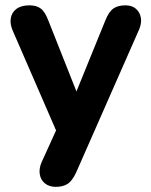

<svg xmlns="http://www.w3.org/2000/svg" viewBox="-20 -519 572 727"><path d="M191.2 188.5Q166 188.5 149.9 175.2Q133.8 162 130.5 140.2Q127.2 118.5 138 94.2L205.5 -54.2V5.2L27.8 -403.8Q17.2 -429 20.9 -450.6Q24.5 -472.2 42.5 -485.5Q60.5 -498.8 91.8 -498.8Q118.2 -498.8 134.4 -486.6Q150.5 -474.5 163.5 -440.2L285 -133.5H253.5L378.8 -441.5Q391.8 -474.2 409 -486.5Q426.2 -498.8 455 -498.8Q480 -498.8 495 -485.5Q510 -472.2 513.5 -451Q517 -429.8 505.5 -404.5L268.8 133Q254 165.5 236.4 177Q218.8 188.5 191.2 188.5Z"/></svg>

Font: Nunito ExtraLight
Style: Regular
Weight: 200
Designer: Vernon Adams
Foundry: Vernon Adams
Version: Version 3.602;April 4, 2023;FontCreator 14.0.0.2856 64-bit